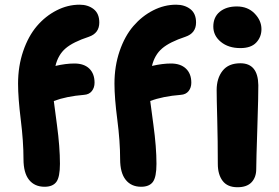

<svg xmlns="http://www.w3.org/2000/svg" viewBox="-20 -805 1175 810"><path d="M168 -17.1Q126 -17.1 102.5 -46.4Q79.1 -75.7 79.1 -133.8Q79.1 -208 67.6 -300Q56.2 -392.1 56.2 -452.1Q56.2 -525.9 77.9 -589.4Q99.6 -652.8 135.7 -695.1Q171.9 -737.3 218.8 -761.2Q265.6 -785.2 315.9 -785.2Q351.1 -785.2 375 -766.6Q398.9 -748 398.9 -710Q398.9 -665 355 -649.9Q288.1 -627.9 256.6 -600.8Q225.1 -573.7 213.9 -526.9Q257.3 -537.1 293.9 -537.1Q334.5 -537.1 356.7 -515.6Q378.9 -494.1 378.9 -456.1Q378.9 -435.1 367.4 -420.7Q356 -406.2 334 -404.8Q260.7 -398.9 207 -378.9Q207.5 -373 220.2 -278.8Q232.9 -184.6 232.9 -113.8Q232.9 -58.1 217.8 -37.6Q202.6 -17.1 168 -17.1ZM575.2 -17.1Q533.7 -17.1 510.3 -46.4Q486.8 -75.7 486.8 -133.8Q486.8 -208 474.9 -300Q462.9 -392.1 462.9 -452.1Q462.9 -525.9 484.6 -589.4Q506.3 -652.8 542.7 -695.1Q579.1 -737.3 626 -761.2Q672.9 -785.2 723.1 -785.2Q758.8 -785.2 783 -766.6Q807.1 -748 807.1 -710Q807.1 -665 762.2 -649.9Q695.8 -627.9 664.1 -600.8Q632.3 -573.7 621.1 -526.9Q665.5 -537.1 701.2 -537.1Q741.7 -537.1 764.4 -515.6Q787.1 -494.1 787.1 -456.1Q787.1 -435.1 775.6 -420.7Q764.2 -406.2 742.2 -404.8Q667 -398.9 613.8 -378.9Q614.3 -372.1 627.2 -278.3Q640.1 -184.6 640.1 -113.8Q640.1 -58.1 625 -37.6Q609.9 -17.1 575.2 -17.1ZM994.1 -602.1Q943.8 -602.1 911.9 -628.2Q879.9 -654.3 879.9 -692.9Q879.9 -732.9 907.2 -755.4Q934.6 -777.8 979 -777.8Q1025.4 -777.8 1054.2 -748Q1083 -718.3 1083 -682.1Q1083 -648.9 1061 -625.5Q1039.1 -602.1 994.1 -602.1ZM981.9 -15.1Q939.5 -15.1 919.2 -42Q898.9 -68.8 898.9 -113.8Q898.9 -210 896.5 -300.8Q894 -391.6 894 -424.8Q894 -474.6 918.9 -506.3Q943.8 -538.1 994.1 -538.1Q1068.4 -538.1 1069.8 -445.8Q1070.3 -410.2 1065.7 -267.3Q1061 -124.5 1061 -91.8Q1061 -57.1 1041.3 -36.1Q1021.5 -15.1 981.9 -15.1Z"/></svg>

Font: Shantell Sans Bouncy
Style: Bold
Weight: 700
Designer: Stephen Nixon, Anya Danilova, Shantell Martin
Foundry: Arrow Type
Version: Version 1.006;[9816181b4]